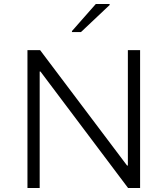

<svg xmlns="http://www.w3.org/2000/svg" viewBox="-20 -938 835 958"><path d="M117 0V-688H180L614 -112H618V-688H679V0H619L182 -581H178V0ZM339 -778V-783L458 -918H527V-913L384 -778Z"/></svg>

Font: Saira SemiExpanded Light
Style: Regular
Weight: 300
Width: 6
Designer: Hector Gatti with collaboration of the Omnibus-Type team
Foundry: Omnibus-Type
Version: Version 1.101